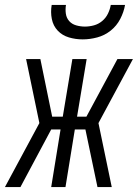

<svg xmlns="http://www.w3.org/2000/svg" viewBox="-43 -760 563 780"><path d="M411 0H353L304 -234H261L223 0H165L203 -234H165L40 0H-23L117 -260L63 -520H121L169 -286H212L251 -520H309L270 -286H308L434 -520H497L357 -260ZM293 -600Q264 -600 237 -608Q210 -616 191.5 -635.5Q173 -655 167.5 -683Q162 -711 167 -740H225Q222 -722 224.5 -704.5Q227 -687 238 -674.5Q249 -662 266.5 -657Q284 -652 302 -652Q320 -652 338.5 -657Q357 -662 372 -674.5Q387 -687 395.5 -704.5Q404 -722 407 -740H465Q460 -711 445.5 -683Q431 -655 406.5 -635.5Q382 -616 352 -608Q322 -600 293 -600Z"/></svg>

Font: Iosevka Term Curly Lt Obl
Style: Regular
Weight: 300
Italic angle: -9°
Designer: Belleve Invis
Foundry: Belleve Invis
Version: Version 32.3.0